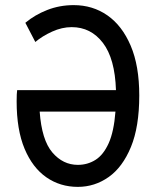

<svg xmlns="http://www.w3.org/2000/svg" viewBox="-20 -720 609 750"><path d="M45 -324Q45 -340 45.5 -350.5Q46 -361 47 -368H433Q429 -491 382 -552.5Q335 -614 260 -614Q222 -614 183.5 -596.5Q145 -579 118 -556L79 -631Q116 -662 164.5 -681Q213 -700 268 -700Q342 -700 399.5 -660Q457 -620 490.5 -541.5Q524 -463 524 -347Q524 -225 491.5 -146Q459 -67 404.5 -28.5Q350 10 284 10Q215 10 161 -27.5Q107 -65 76 -139Q45 -213 45 -324ZM284 -76Q322 -76 353 -95.5Q384 -115 404.5 -160.5Q425 -206 431 -284H135Q143 -173 184.5 -124.5Q226 -76 284 -76Z"/></svg>

Font: Radio Canada Condensed
Style: Regular
Weight: 400
Width: 3
Designer: Charles Daoud, Etienne Aubert Bonn, Alexandre Saumier Demers, Jacques Le Bailly
Foundry: Radio-Canada
Version: Version 2.104; ttfautohint (v1.8.4.7-5d5b);gftools[0.9.28.de